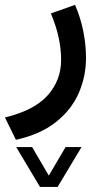

<svg xmlns="http://www.w3.org/2000/svg" viewBox="-39 -299 406 776"><path d="M122.6 456.5 26.4 295.4H90.8L158.2 410.6L226.1 295.4H290.5L193.8 456.5ZM264.2 -279.3Q286.6 -228 297.6 -173.1Q308.6 -118.2 308.6 -64.9Q308.6 10.7 278.8 78.1Q249 145.5 186.5 194.8Q124 244.1 25.4 266.1L-19 175.8Q99.6 147 153.8 86.2Q208 25.4 208 -57.1Q208 -147.5 166.5 -244.6Z"/></svg>

Font: Vazir Medium FD-UI
Style: Medium-FD-UI
Weight: 500
Designer: Saber Rastikerdar
Foundry: Saber Rastikerdar
Version: Version 30.1.0